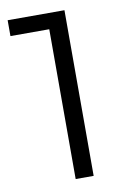

<svg xmlns="http://www.w3.org/2000/svg" viewBox="-81 -749 524 799"><g transform="rotate(-10 181.0 -350.0)"><path d="M249 -700H9V-633H173V0H249Z"/></g></svg>

Font: Montserrat-Alt1
Style: Regular
Weight: 400
Designer: Differentunic
Foundry: Differentunic
Version: Version 7.222